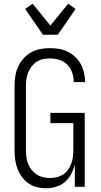

<svg xmlns="http://www.w3.org/2000/svg" viewBox="-20 -1001 540 1029"><path d="M227 8Q202 8 177.5 2Q153 -4 132.5 -18.5Q112 -33 97 -53.5Q82 -74 73.5 -97Q65 -120 61.5 -145Q58 -170 58 -195V-540Q58 -566 62 -592.5Q66 -619 77 -643Q88 -667 105.5 -687Q123 -707 146 -720Q169 -733 195 -738Q221 -743 247 -743Q272 -743 296 -739Q320 -735 342 -724.5Q364 -714 382.5 -696.5Q401 -679 412.5 -658Q424 -637 430 -612.5Q436 -588 436 -564V-561H375V-563Q375 -588 366.5 -612.5Q358 -637 340 -655Q322 -673 297 -680.5Q272 -688 247 -688Q229 -688 210.5 -684Q192 -680 176.5 -670Q161 -660 149.5 -645Q138 -630 131 -612.5Q124 -595 121.5 -577Q119 -559 119 -540V-195Q119 -176 121.5 -157.5Q124 -139 131 -122Q138 -105 150 -90Q162 -75 178 -65Q194 -55 212.5 -51Q231 -47 249 -47Q267 -47 285 -51.5Q303 -56 318.5 -66Q334 -76 344.5 -91Q355 -106 361.5 -123Q368 -140 370.5 -158.5Q373 -177 373 -195V-341H250V-396H434V0H381V-119Q374 -92 361 -67.5Q348 -43 327.5 -25.5Q307 -8 280.5 0Q254 8 227 8ZM210 -815 115 -953 155 -981 250 -864 345 -981 385 -953 290 -815Z"/></svg>

Font: Iosevka Curly Light
Style: Regular
Weight: 300
Monospace: yes
Designer: Belleve Invis
Foundry: Belleve Invis
Version: Version 22.1.2; ttfautohint (v1.8.4)